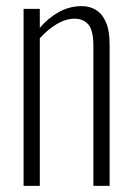

<svg xmlns="http://www.w3.org/2000/svg" viewBox="-20 -607 431 627"><path d="M57 0V-578H110V-516Q137 -548 172 -567.5Q207 -587 247 -587Q273 -587 293.5 -574.5Q314 -562 326 -534.5Q338 -507 338 -461V0H285V-455Q285 -508 268.5 -527Q252 -546 224 -546Q195 -546 165.5 -528.5Q136 -511 110 -482V0Z"/></svg>

Font: Oswald ExtraLight
Style: Regular
Weight: 250
Designer: Vernon Adams
Foundry: Vernon Adams
Version: Version 4.100; ttfautohint (v1.8.1.43-b0c9)